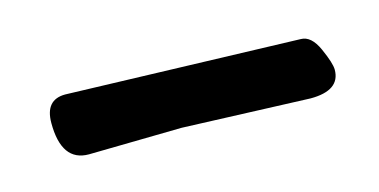

<svg xmlns="http://www.w3.org/2000/svg" viewBox="-28 -486 456 231"><g transform="rotate(-15 200.0 -370.5)"><path d="M347 -402Q360 -402 368.5 -383Q377 -364 377 -356Q377 -330 340 -330L181 -336L65 -334Q31 -334 31 -382Q31 -411 56 -411Z"/></g></svg>

Font: Ma Shan Zheng
Style: Regular
Weight: 400
Designer: ZhongQi
Foundry: ZhongQi
Version: Version 2.001